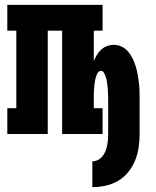

<svg xmlns="http://www.w3.org/2000/svg" viewBox="-20 -550 640 788"><path d="M359 218V112Q371 112 382 106.5Q393 101 400.5 91.5Q408 82 412.5 71Q417 60 419.5 48Q422 36 423 24Q424 12 424 0V-143Q424 -151 423.5 -159Q423 -167 423 -174.5Q423 -182 422 -190Q421 -198 420 -206Q419 -214 417.5 -221.5Q416 -229 413.5 -236.5Q411 -244 406.5 -251.5Q402 -259 394 -259Q386 -259 381.5 -251.5Q377 -244 374.5 -236.5Q372 -229 370.5 -221.5Q369 -214 368 -206Q367 -198 366.5 -190Q366 -182 365.5 -174.5Q365 -167 365 -159Q365 -151 365 -143V-106H401V0H235V-424H176V0H10V-106H47V-424H10V-530H401V-424H365V-299Q370 -312 377.5 -324.5Q385 -337 395.5 -346.5Q406 -356 419.5 -361Q433 -366 447 -366Q464 -366 479.5 -358.5Q495 -351 506 -338Q517 -325 524.5 -309.5Q532 -294 537 -277.5Q542 -261 545 -244.5Q548 -228 550 -211Q552 -194 552.5 -177Q553 -160 553 -143V0Q553 28 549 55.5Q545 83 534.5 108.5Q524 134 506.5 156Q489 178 465 192Q441 206 414 212Q387 218 359 218Z"/></svg>

Font: Iosevka Curly Slab HvEx
Style: Regular
Weight: 900
Width: 7
Monospace: yes
Designer: Belleve Invis
Foundry: Belleve Invis
Version: Version 11.1.0; ttfautohint (v1.8.3)